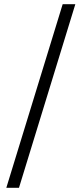

<svg xmlns="http://www.w3.org/2000/svg" viewBox="-20 -730 390 910"><path d="M277 -710H337L70 160H10Z"/></svg>

Font: Myanmar Sanpya
Style: Regular
Weight: 400
Designer: Danh Hong
Foundry: Google Inc.
Version: Version 2.00 November 22, 2015